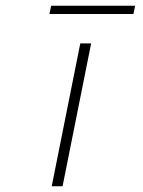

<svg xmlns="http://www.w3.org/2000/svg" viewBox="-20 -652 500 672"><path d="M261 -500H299L199 0H161ZM159 -632H453L447 -603H153Z"/></svg>

Font: Albert Sans ExtraLight
Style: Italic
Weight: 250
Italic angle: -11.25°
Designer: Andreas Rasmussen
Foundry: a.Foundry
Version: Version 1.025